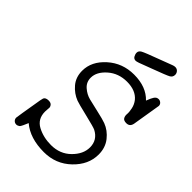

<svg xmlns="http://www.w3.org/2000/svg" viewBox="-234 -903 1014 1014"><g transform="rotate(45 272.5 -396.5)"><path d="M56 -18Q56 -24 81 -172Q83 -183 85 -189Q87 -195 94 -199Q101 -203 113 -203Q129 -203 136 -195Q143 -187 143 -178Q143 -175 142 -165Q141 -155 141 -148Q141 -93 186 -69Q231 -45 288 -45Q355 -45 399 -88.5Q443 -132 443 -182Q443 -238 392 -264Q380 -270 309 -287Q238 -304 222 -310Q183 -325 155 -358Q127 -391 127 -439Q127 -509 188.5 -564Q250 -619 336 -619Q427 -619 477 -566Q479 -570 482 -578Q485 -586 486.5 -589Q488 -592 491 -597.5Q494 -603 495.5 -605.5Q497 -608 500 -611Q503 -614 505.5 -615.5Q508 -617 511.5 -618Q515 -619 519 -619Q529 -619 537 -612Q545 -605 545 -594Q545 -593 519 -436Q514 -408 488 -408H487Q468 -408 461.5 -419Q455 -430 456.5 -445Q458 -460 453 -484Q448 -508 433 -527Q401 -566 336 -566Q273 -566 229 -527.5Q185 -489 185 -445Q185 -412 209.5 -390.5Q234 -369 263.5 -361.5Q293 -354 338 -344Q383 -334 405 -326Q445 -311 473.5 -275Q502 -239 502 -188Q502 -112 439.5 -52Q377 8 288 8Q184 8 123 -44Q121 -39 116.5 -29Q112 -19 110.5 -15.5Q109 -12 105.5 -6Q102 0 99 2Q96 4 91.5 6Q87 8 82 8Q71 8 63.5 0.5Q56 -7 56 -18ZM263 -710Q263 -724 278 -732.5Q293 -741 377 -772Q418 -787 443 -797Q453 -801 461 -801Q474 -801 482 -792Q490 -783 490 -771Q490 -754 475 -745.5Q460 -737 379 -707Q337 -691 310 -681Q295 -676 290 -676Q276 -676 269.5 -687.5Q263 -699 263 -710Z"/></g></svg>

Font: CMU Typewriter Text
Style: LightOblique
Weight: 200
Italic angle: -9.46001°
Version: Version 0.7.0